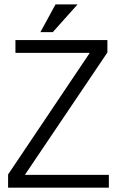

<svg xmlns="http://www.w3.org/2000/svg" viewBox="-20 -872 540 893"><path d="M17.6 1H486.3V-58.6H95.7L479.5 -627.9V-685.5H51.8V-626H397.5L17.6 -60.5ZM340.8 -851.6H238.3L168 -722.7H225.6Z"/></svg>

Font: DotumChe
Style: Regular
Weight: 400
Monospace: yes
Version: Version 2.21